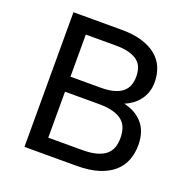

<svg xmlns="http://www.w3.org/2000/svg" viewBox="-125 -819 920 938"><g transform="rotate(20 335.0 -350.0)"><path d="M100 0H370Q437 0 484.5 -15Q532 -30 562 -56.5Q592 -83 606 -119Q620 -155 620 -198Q620 -267 584.5 -309Q549 -351 486 -365Q508 -374 527 -388Q546 -402 560 -420.5Q574 -439 582 -462.5Q590 -486 590 -513Q590 -554 576 -588.5Q562 -623 532.5 -647.5Q503 -672 458 -686Q413 -700 350 -700H100ZM194 -82V-321H369Q414 -321 444.5 -312.5Q475 -304 493 -288.5Q511 -273 518.5 -250.5Q526 -228 526 -201Q526 -174 518.5 -152Q511 -130 493 -114.5Q475 -99 445 -90.5Q415 -82 370 -82ZM194 -399V-618H350Q392 -618 420 -610Q448 -602 465 -588Q482 -574 489 -553.5Q496 -533 496 -509Q496 -485 489 -465Q482 -445 465 -430Q448 -415 420 -407Q392 -399 350 -399Z"/></g></svg>

Font: Golos Text VF
Style: Regular
Weight: 400
Designer: A.Korolkova, Vitaly Kuzmin
Foundry: ParaType Ltd
Version: Version 2.005